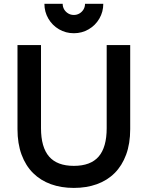

<svg xmlns="http://www.w3.org/2000/svg" viewBox="-20 -952 760 988"><path d="M360 -781Q318.5 -781 283.8 -801.2Q249 -821.5 228.8 -856.2Q208.5 -891 208.5 -932.5H302.5Q302.5 -916.5 310.2 -903.5Q318 -890.5 331 -882.8Q344 -875 360 -875Q376 -875 389 -882.8Q402 -890.5 409.8 -903.5Q417.5 -916.5 417.5 -932.5H511.5Q511.5 -891 491.2 -856.2Q471 -821.5 436.2 -801.2Q401.5 -781 360 -781ZM360 15Q295 15 241.8 -4.2Q188.5 -23.5 150.2 -61.5Q112 -99.5 91 -156.2Q70 -213 70 -287.5V-720H191V-292.5Q191 -194.5 232.5 -146.5Q274 -98.5 360 -98.5Q446.5 -98.5 487.8 -146.5Q529 -194.5 529 -292.5V-720H650V-287.5Q650 -213 629 -156.2Q608 -99.5 570 -61.5Q532 -23.5 478.5 -4.2Q425 15 360 15Z"/></svg>

Font: Vela Sans Bd
Style: Bold
Weight: 700
Designer: Principal design: Mikhail Sharanda - project Manrope.
Design modification: Ravid Balaliev
Foundry: Mikhail Sharanda
Version: Version 1.001